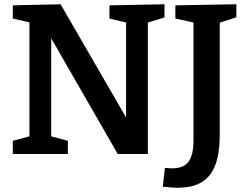

<svg xmlns="http://www.w3.org/2000/svg" viewBox="-20 -722 1157 900"><path d="M493 -697 751 -702V-640L655 -611L673 -638V0H532L203 -572L220 -573V-62L201 -88L298 -62V0H40V-62L137 -88L118 -62V-637L131 -614L40 -635V-697L264 -702L589 -140H571V-638L590 -612L493 -635ZM802 -697 1088 -702V-641L996 -611L1010 -637V-89Q1010 -31 1000 15Q990 61 967.5 93Q945 125 907 141.5Q869 158 812 158Q796 158 779 156.5Q762 155 743 153L753 65Q763 66 771 66.5Q779 67 787 67Q842 67 864.5 35Q887 3 887 -65V-637L903 -613L802 -635Z"/></svg>

Font: Bitter Thin SemiBold
Style: Regular
Weight: 600
Version: Version 2.002